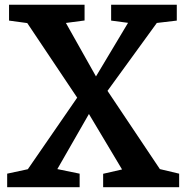

<svg xmlns="http://www.w3.org/2000/svg" viewBox="-20 -778 770 798"><path d="M9.8 0H311V-56.2L218.3 -75.2L349.6 -304.2L487.3 -73.7L408.7 -55.7V0H724.6V-56.2L644.5 -75.2L426.8 -400.4L631.8 -682.6L714.8 -692.4V-758.3H441.9V-692.4L512.2 -683.1L378.9 -460.4L253.9 -682.6L331.5 -692.9V-758.3H17.6V-692.4L93.3 -682.1L300.8 -372.1L95.7 -74.7L9.8 -56.2Z"/></svg>

Font: Merriweather
Style: Bold
Weight: 700
Designer: Eben Sorkin ( eben@eyebytes.com )
Foundry: Sorkin Type Co.
Version: Version 1.003